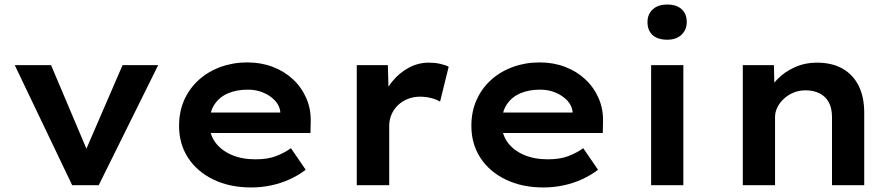

<svg xmlns="http://www.w3.org/2000/svg" viewBox="-20 -816 3950 846"><path d="M298 0 45 -529H205L378 -120L341 -115L520 -529H677L415 0Z M1087 10Q992 10 920 -25Q848 -60 808.5 -121Q769 -182 769 -261Q769 -325 792 -376Q815 -427 856 -464Q897 -501 952 -521Q1007 -541 1070 -541Q1130 -541 1181.5 -521.5Q1233 -502 1271 -466.5Q1309 -431 1330 -382.5Q1351 -334 1349 -277L1348 -230H867L844 -320H1231L1215 -302V-324Q1212 -351 1191.5 -373Q1171 -395 1140 -408Q1109 -421 1072 -421Q1022 -421 984 -404.5Q946 -388 924.5 -355Q903 -322 903 -272Q903 -224 928.5 -189Q954 -154 999.5 -134Q1045 -114 1106 -114Q1158 -114 1194.5 -127.5Q1231 -141 1262 -163L1327 -68Q1296 -44 1256.5 -26Q1217 -8 1174 1Q1131 10 1087 10Z M1552 0V-529H1689L1694 -349L1662 -370Q1676 -417 1707.5 -456Q1739 -495 1781 -517.5Q1823 -540 1869 -540Q1895 -540 1918.5 -535Q1942 -530 1957 -522L1919 -368Q1904 -378 1879.5 -384Q1855 -390 1831 -390Q1801 -390 1775.5 -379.5Q1750 -369 1732 -351Q1714 -333 1704.5 -310Q1695 -287 1695 -262V0Z M2375 10Q2280 10 2208 -25Q2136 -60 2096.5 -121Q2057 -182 2057 -261Q2057 -325 2080 -376Q2103 -427 2144 -464Q2185 -501 2240 -521Q2295 -541 2358 -541Q2418 -541 2469.5 -521.5Q2521 -502 2559 -466.5Q2597 -431 2618 -382.5Q2639 -334 2637 -277L2636 -230H2155L2132 -320H2519L2503 -302V-324Q2500 -351 2479.5 -373Q2459 -395 2428 -408Q2397 -421 2360 -421Q2310 -421 2272 -404.5Q2234 -388 2212.5 -355Q2191 -322 2191 -272Q2191 -224 2216.5 -189Q2242 -154 2287.5 -134Q2333 -114 2394 -114Q2446 -114 2482.5 -127.5Q2519 -141 2550 -163L2615 -68Q2584 -44 2544.5 -26Q2505 -8 2462 1Q2419 10 2375 10Z M2849 0V-529H2991V0ZM2920 -641Q2878 -641 2855.5 -661.5Q2833 -682 2833 -719Q2833 -753 2856 -774.5Q2879 -796 2920 -796Q2961 -796 2983.5 -775.5Q3006 -755 3006 -719Q3006 -685 2983 -663Q2960 -641 2920 -641Z M3253 0V-529H3390L3393 -405L3359 -395Q3373 -433 3404.5 -466Q3436 -499 3481.5 -519.5Q3527 -540 3578 -540Q3647 -540 3693.5 -513Q3740 -486 3764 -437Q3788 -388 3788 -319V0H3646V-300Q3646 -339 3632 -365Q3618 -391 3591.5 -404.5Q3565 -418 3530 -418Q3500 -418 3475.5 -407.5Q3451 -397 3433 -380Q3415 -363 3405 -342.5Q3395 -322 3395 -300V0H3325Q3297 0 3279 0Q3261 0 3253 0Z"/></svg>

Font: Lexend Exa SemiBold
Style: Regular
Weight: 600
Designer: Bonnie Shaver-Troup, Thomas Jockin
Foundry: Lexend
Version: Version 1.007